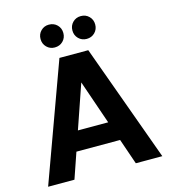

<svg xmlns="http://www.w3.org/2000/svg" viewBox="-129 -1003 979 1106"><g transform="rotate(-15 360.5 -450.5)"><path d="M20 0 275 -700H447L701 0H543L360 -531L177 0ZM131 -153 170 -269H538L577 -153ZM265 -765Q237 -765 217.5 -784.5Q198 -804 198 -833Q198 -862 217.5 -881.5Q237 -901 265 -901Q295 -901 314.5 -881.5Q334 -862 334 -833Q334 -804 314.5 -784.5Q295 -765 265 -765ZM456 -765Q427 -765 407.5 -784.5Q388 -804 388 -833Q388 -862 407.5 -881.5Q427 -901 456 -901Q485 -901 504.5 -881.5Q524 -862 524 -833Q524 -804 504.5 -784.5Q485 -765 456 -765Z"/></g></svg>

Font: DM Sans 16pt Black
Style: Regular
Weight: 900
Version: Version 4.004;gftools[0.9.30]